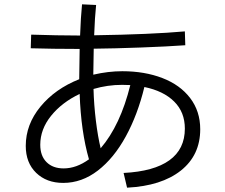

<svg xmlns="http://www.w3.org/2000/svg" viewBox="-20 -832 1040 887"><path d="M905 -235Q905 -115 815.5 -44Q726 27 567 35L551 -33Q691 -40 762.5 -91.5Q834 -143 834 -238Q834 -314 784.5 -363Q735 -412 647 -430Q616 -302 561 -201.5Q506 -101 432 -44Q358 13 272 13Q195 13 147 -33.5Q99 -80 99 -158Q99 -257 167 -339.5Q235 -422 346 -466V-469Q346 -508 348 -606H337Q226 -606 122 -609L124 -672Q250 -668 335 -668H350Q353 -752 359 -812L424 -809Q418 -752 415 -669Q677 -673 834 -687L836 -623Q753 -617 630.5 -612.5Q508 -608 413 -607Q411 -519 411 -487Q480 -503 545 -503Q648 -503 730 -471.5Q812 -440 858.5 -379Q905 -318 905 -235ZM582 -439Q569 -440 544 -440Q477 -440 412 -421Q414 -347 423 -274Q432 -201 445 -147Q536 -253 582 -439ZM274 -54Q333 -54 391 -96Q354 -224 348 -398Q266 -359 216 -297Q166 -235 166 -163Q166 -112 195 -83Q224 -54 274 -54Z"/></svg>

Font: IBM Plex Sans JP
Style: Regular
Weight: 400
Designer: Mike Abbink; Paul van der Laan; Pieter van Rosmalen; Wujin Sim; Yejin Wi; Jinhee Kim; Boomi Park; Yona Kim; Kichan Ma
Foundry: Sandoll Inc.
Version: Version 1.000